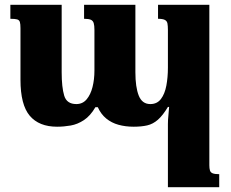

<svg xmlns="http://www.w3.org/2000/svg" viewBox="-20 -512 959 797"><path d="M636 -492H849V174Q849 187 851.5 195.5Q854 204 863 207.5Q872 211 890 211V265H677V3Q677 -15 679 -32.5Q681 -50 682 -68H677Q656 -33 635.5 -15Q615 3 591 8.5Q567 14 535 14Q501 14 472 6Q443 -2 421 -20Q399 -38 386 -67H376Q355 -31 328.5 -13.5Q302 4 273.5 9Q245 14 217 14Q142 14 103.5 -31.5Q65 -77 65 -181V-395Q65 -412 62.5 -420.5Q60 -429 51 -431.5Q42 -434 23 -434V-492H236V-212Q236 -150 246.5 -115Q257 -80 297 -80Q323 -80 339.5 -99.5Q356 -119 364 -150.5Q372 -182 372 -219V-388Q372 -406 369 -416Q366 -426 357 -430Q348 -434 329 -434V-492H542V-212Q542 -150 556 -115Q570 -80 604 -80Q632 -80 648 -101Q664 -122 670.5 -156.5Q677 -191 677 -231V-388Q677 -405 675 -415Q673 -425 664 -429.5Q655 -434 636 -434Z"/></svg>

Font: Noto Serif Armenian ExtraBold
Style: Regular
Weight: 800
Version: Version 2.007